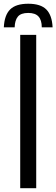

<svg xmlns="http://www.w3.org/2000/svg" viewBox="-46 -982 294 1002"><path d="M59.5 0V-800H143V0ZM101.5 -962.5Q166 -962.5 195.8 -932.5Q225.5 -902.5 228.5 -839.5H172Q172 -877 155 -895.8Q138 -914.5 101.5 -914.5Q63 -914.5 47.2 -895.2Q31.5 -876 30.5 -839.5H-26Q-23 -903 7 -932.8Q37 -962.5 101.5 -962.5Z"/></svg>

Font: Big Shoulders
Style: Regular
Weight: 400
Designer: Patric King
Foundry: XO Type Co
Version: Version 2.002